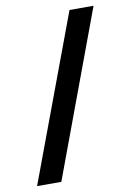

<svg xmlns="http://www.w3.org/2000/svg" viewBox="-83 -770 559 826"><g transform="rotate(-10 196.5 -357.0)"><path d="M385 -718H280L11 4H117Z"/></g></svg>

Font: Noto Sans Arabic Cond SemBd
Style: Regular
Weight: 600
Width: 3
Designer: Monotype Design Team, Nadine Chahine, Nizar Qandah and Khaled Hosny
Foundry: Monotype Imaging Inc.
Version: Version 2.012